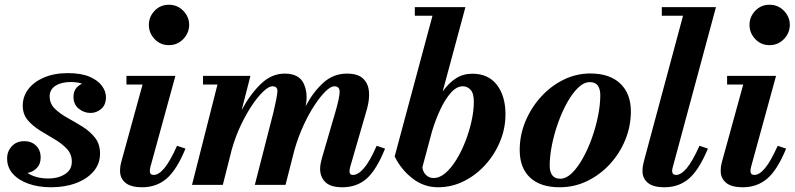

<svg xmlns="http://www.w3.org/2000/svg" viewBox="-20 -780 3352 810"><path d="M402 -132Q402 -89 374.8 -57Q347.5 -25 300.8 -7.5Q254 10 195.5 10Q142.5 10 100.5 -4.8Q58.5 -19.5 34.2 -46.8Q10 -74 10 -111.5Q10 -141.5 29.8 -163Q49.5 -184.5 82.5 -184.5Q112.5 -184.5 132 -165.8Q151.5 -147 151.5 -115.5Q151.5 -87.5 135.2 -71Q119 -54.5 96 -50.5Q130 -27 185 -27Q225 -27 254 -45.2Q283 -63.5 283 -98Q283 -130 262 -152.2Q241 -174.5 210.2 -192.5Q179.5 -210.5 148.8 -229.5Q118 -248.5 97 -273.2Q76 -298 76 -334.5Q76 -373 99.5 -404Q123 -435 166 -453.2Q209 -471.5 266.5 -471.5Q323 -471.5 358.5 -456Q394 -440.5 410.5 -417.2Q427 -394 427 -370.5Q427 -337.5 407 -320.5Q387 -303.5 362 -303.5Q334.5 -303.5 312.2 -321.5Q290 -339.5 290 -371.5Q290 -410.5 326.5 -427Q305 -434 279 -434Q239 -434 214.2 -418.2Q189.5 -402.5 189.5 -373.5Q189.5 -343 211 -321.8Q232.5 -300.5 264.2 -283Q296 -265.5 327.5 -246Q359 -226.5 380.5 -199.5Q402 -172.5 402 -132Z M608 -675Q608 -709 632.2 -734.5Q656.5 -760 692.5 -760Q728.5 -760 753.2 -734.5Q778 -709 778 -675Q778 -641 753.2 -615.2Q728.5 -589.5 692.5 -589.5Q656.5 -589.5 632.2 -615.2Q608 -641 608 -675ZM762.5 -153Q725.5 -63 682.8 -26.5Q640 10 580 10Q531.5 10 509 -9Q486.5 -28 486.5 -58.5Q486.5 -71.5 488.2 -81.8Q490 -92 492.5 -100L581.5 -423.5H513.5V-460H720L615 -77.5Q612 -66.5 612 -59Q612 -42 628.5 -42Q649.5 -42 673.2 -70.2Q697 -98.5 727 -165Z M1184.5 0H1055L1134 -308Q1148 -367.5 1150.2 -391.8Q1152.5 -416 1129 -416Q1114.5 -416 1092 -395.2Q1069.5 -374.5 1044.5 -337.8Q1019.5 -301 996.5 -252.8Q973.5 -204.5 958 -150L920 0H790L897.5 -423.5H836.5V-460H1036.5L999.5 -315.5Q1034 -380.5 1079.5 -425Q1125 -469.5 1181 -469.5Q1240.5 -469.5 1260.5 -429Q1280.5 -388.5 1269.5 -332Q1300.5 -391 1343.2 -430.2Q1386 -469.5 1443.5 -469.5Q1489.5 -469.5 1511.5 -448.8Q1533.5 -428 1536.5 -394Q1539.5 -360 1528 -319.5L1458 -78Q1454.5 -66.5 1454.5 -57Q1454.5 -42 1469.5 -42Q1490.5 -42 1515.2 -70.2Q1540 -98.5 1569 -165L1604.5 -153Q1568 -62.5 1526.5 -26.2Q1485 10 1424.5 10Q1374 10 1352.2 -12Q1330.5 -34 1330.5 -68Q1330.5 -79 1333 -91.8Q1335.5 -104.5 1338.5 -114.5L1395 -308Q1412 -366.5 1412.8 -391.2Q1413.5 -416 1390.5 -416Q1375.5 -416 1353.8 -395Q1332 -374 1307.5 -337Q1283 -300 1260.8 -251.8Q1238.5 -203.5 1222.5 -148.5Z M1804.5 -713.5H1730V-750H1943.5L1847.5 -394Q1873 -430 1903.5 -449.5Q1934 -469 1973 -469Q2040 -469 2076.2 -422Q2112.5 -375 2112.5 -297.5Q2112.5 -239 2090 -184Q2067.5 -129 2028 -85.2Q1988.5 -41.5 1937.2 -15.8Q1886 10 1828 10Q1767.5 10 1719.5 -27.8Q1671.5 -65.5 1645 -120ZM1762 -74.5Q1763.5 -56 1776.5 -42.5Q1789.5 -29 1809.5 -29Q1835 -29 1859.5 -50.2Q1884 -71.5 1905.5 -106.5Q1927 -141.5 1943.5 -184Q1960 -226.5 1969.5 -270Q1979 -313.5 1979 -350.5Q1979 -386.5 1965.2 -401.2Q1951.5 -416 1932.5 -416Q1906.5 -416 1882.2 -388.8Q1858 -361.5 1837.5 -317.8Q1817 -274 1802.5 -225.5Z M2341 10Q2259.5 10 2216 -31Q2172.5 -72 2172.5 -147Q2172.5 -210 2196.5 -267.8Q2220.5 -325.5 2262 -371.2Q2303.5 -417 2357.2 -443.5Q2411 -470 2470.5 -470Q2552 -470 2596.8 -427.5Q2641.5 -385 2641.5 -310Q2641.5 -248 2618.2 -190.8Q2595 -133.5 2553.5 -88.2Q2512 -43 2457.8 -16.5Q2403.5 10 2341 10ZM2343.5 -26Q2368 -26 2392.2 -49.2Q2416.5 -72.5 2438.2 -111.2Q2460 -150 2476.8 -196.8Q2493.5 -243.5 2503 -291Q2512.5 -338.5 2512.5 -378.5Q2512.5 -404 2502 -418.8Q2491.5 -433.5 2468 -433.5Q2443.5 -433.5 2419.2 -410.2Q2395 -387 2373.2 -348.2Q2351.5 -309.5 2334.8 -262.8Q2318 -216 2308.5 -168.5Q2299 -121 2299 -81Q2299 -55.5 2309.8 -40.8Q2320.5 -26 2343.5 -26Z M2966.5 -153Q2929 -63 2886.5 -26.5Q2844 10 2783.5 10Q2735 10 2712.8 -9Q2690.5 -28 2690.5 -58Q2690.5 -72 2692.5 -81.8Q2694.5 -91.5 2696.5 -100L2861.5 -713.5H2772V-750H3000.5L2819 -77.5Q2817.5 -73 2816.5 -68.2Q2815.5 -63.5 2815.5 -59.5Q2815.5 -42 2832 -42Q2853 -42 2877 -70.2Q2901 -98.5 2931 -165Z M3142 -675Q3142 -709 3166.2 -734.5Q3190.5 -760 3226.5 -760Q3262.5 -760 3287.2 -734.5Q3312 -709 3312 -675Q3312 -641 3287.2 -615.2Q3262.5 -589.5 3226.5 -589.5Q3190.5 -589.5 3166.2 -615.2Q3142 -641 3142 -675ZM3296.5 -153Q3259.5 -63 3216.8 -26.5Q3174 10 3114 10Q3065.5 10 3043 -9Q3020.5 -28 3020.5 -58.5Q3020.5 -71.5 3022.2 -81.8Q3024 -92 3026.5 -100L3115.5 -423.5H3047.5V-460H3254L3149 -77.5Q3146 -66.5 3146 -59Q3146 -42 3162.5 -42Q3183.5 -42 3207.2 -70.2Q3231 -98.5 3261 -165Z"/></svg>

Font: Bodoni* 06pt
Style: Bold Italic
Weight: 700
Italic angle: -13°
Version: Version 2.3